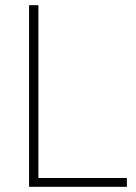

<svg xmlns="http://www.w3.org/2000/svg" viewBox="-20 -720 523 740"><path d="M469 0H92V-700H128V-34H469Z"/></svg>

Font: Titillium Web
Style: Thin
Weight: 200
Version: Version 1.001;PS 57.000;hotconv 1.0.70;makeotf.lib2.5.55311